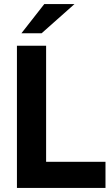

<svg xmlns="http://www.w3.org/2000/svg" viewBox="-20 -921 547 941"><path d="M63 -697H206V-128H497V0H63ZM197 -901H345L184 -758H85Z"/></svg>

Font: Hanken Grotesk ExtraBold
Style: Regular
Weight: 800
Designer: Alfredo Marco Pradil
Foundry: Hanken Design Co.
Version: Version 3.014